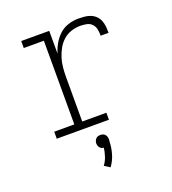

<svg xmlns="http://www.w3.org/2000/svg" viewBox="-139 -643 878 979"><g transform="rotate(-20 300.0 -153.5)"><path d="M85 0V-38H194V-492H85V-530H237V-406Q245 -433 259 -457.5Q273 -482 293.5 -501Q314 -520 341.5 -529Q369 -538 397 -538Q413 -538 430 -536.5Q447 -535 462.5 -529Q478 -523 490.5 -511Q503 -499 509 -483Q515 -467 516.5 -450.5Q518 -434 518 -417H475Q475 -434 472 -451Q469 -468 457.5 -480.5Q446 -493 428.5 -496.5Q411 -500 394 -500Q369 -500 344.5 -492Q320 -484 301 -467Q282 -450 269.5 -427.5Q257 -405 249.5 -381Q242 -357 239.5 -331.5Q237 -306 237 -281V-38H368V0ZM293 231 263 212Q277 193 284.5 170.5Q292 148 295 125Q289 125 283 122Q277 119 273.5 114.5Q270 110 268 104Q266 98 266 92Q266 85 268.5 78.5Q271 72 275.5 67Q280 62 286.5 60Q293 58 300 58Q307 58 313.5 60Q320 62 324.5 67Q329 72 331.5 78.5Q334 85 334 92V94L333 105Q332 139 322.5 171.5Q313 204 293 231Z"/></g></svg>

Font: Iosevka Slab XLtEx
Style: Regular
Weight: 200
Width: 7
Monospace: yes
Designer: Belleve Invis
Foundry: Belleve Invis
Version: Version 11.1.0; ttfautohint (v1.8.3)